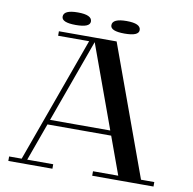

<svg xmlns="http://www.w3.org/2000/svg" viewBox="-92 -963 1060 1055"><g transform="rotate(10 438.0 -435.0)"><path d="M768 0H641L368 -750H495ZM833 -25V0H491V-25ZM269 0V-25H23V0ZM355 -750H386L124 -25H93ZM460 -750V-725H173V-750ZM589 -262V-235H197V-262ZM337 -833Q337 -870 258 -870Q179 -870 179 -833Q179 -800 258 -800Q337 -800 337 -833ZM609 -833Q609 -870 530 -870Q451 -870 451 -833Q451 -800 530 -800Q609 -800 609 -833Z"/></g></svg>

Font: Solide Mirage
Style: Mono
Weight: 400
Width: 6
Designer: Jérémy Landes
Foundry: Velvetyne Type Foundry
Version: Version 1.1